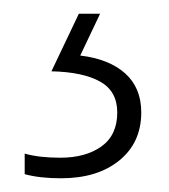

<svg xmlns="http://www.w3.org/2000/svg" viewBox="-20 -20 247 280"><path d="M186 144Q186 188 154 214Q122 240 69 240Q38 240 16 234V204Q37 210 68 210Q105 210 128 193.5Q151 177 151 144Q151 113 126 99Q101 85 55 84L95 0H126L97 61Q139 66 162.5 87Q186 108 186 144Z"/></svg>

Font: Noto Sans Kannada SemiCondensed ExtraLight
Style: Regular
Weight: 200
Width: 4
Designer: Jelle Bosma - Monotype Design Team
Foundry: Monotype Imaging Inc.
Version: Version 2.005; ttfautohint (v1.8.4.7-5d5b)